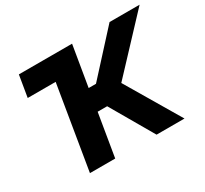

<svg xmlns="http://www.w3.org/2000/svg" viewBox="-147 -941 1230 1154"><g transform="rotate(-30 468.5 -364.0)"><path d="M171.9 0 267.6 -578.1H73.7L98.6 -727.5H467.8L420.9 -446.8H471.7L728 -727.5H936.5L606 -375L828.1 0H634.3L462.4 -296.4H396.5L347.2 0Z"/></g></svg>

Font: Inter Display ExtraBold
Style: Italic
Weight: 800
Italic angle: -9.39999°
Designer: Rasmus Andersson
Foundry: rsms
Version: Version 4.000;git-a52131595